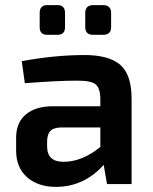

<svg xmlns="http://www.w3.org/2000/svg" viewBox="-20 -719 598 750"><path d="M205 -583H164Q135 -583 135 -613V-668Q135 -699 164 -699H205Q234 -699 234 -668V-613Q234 -583 205 -583ZM383 -583H344Q313 -583 313 -613V-668Q313 -699 344 -699H383Q414 -699 414 -668V-613Q414 -583 383 -583ZM77 -394 65 -480Q194 -504 310 -504Q405 -504 449.5 -466Q494 -428 494 -333V0H398L385 -75Q308 11 198 11Q129 11 86 -26.5Q43 -64 43 -131V-181Q43 -240 81 -272Q119 -304 188 -304H372V-334Q371 -376 353 -390Q335 -404 282 -404Q205 -404 77 -394ZM164 -166V-147Q164 -87 228 -87Q301 -87 372 -145V-221H216Q187 -220 175.5 -206Q164 -192 164 -166Z"/></svg>

Font: Exo 2.0 Semi Bold
Style: Regular
Weight: 600
Designer: Natanael Gama
Version: Version 1.001;PS 001.001;hotconv 1.0.70;makeotf.lib2.5.58329